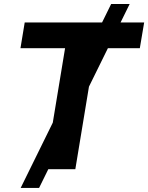

<svg xmlns="http://www.w3.org/2000/svg" viewBox="-20 -839 735 952"><path d="M82.5 92.8 531.2 -819.3H623L173.8 92.8ZM81.5 -600.1 102.5 -727.5H694.8L673.3 -600.1H452.6L353.5 0H203.6L302.7 -600.1Z"/></svg>

Font: Inter 28pt
Style: Bold Italic
Weight: 700
Italic angle: -9.3988°
Designer: Rasmus Andersson
Foundry: rsms
Version: Version 4.001;git-66647c0bb